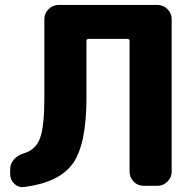

<svg xmlns="http://www.w3.org/2000/svg" viewBox="-20 -750 789 775"><path d="M77 5Q55 8 38 -8Q21 -24 21 -47V-66Q21 -89 36.5 -106.5Q52 -124 76 -131Q124 -145 141.5 -192Q159 -239 159 -352V-673Q159 -696 176 -713Q193 -730 216 -730H616Q639 -730 656 -713Q673 -696 673 -673V-57Q673 -34 656 -17Q639 0 616 0H559Q536 0 519.5 -17Q503 -34 503 -57V-585Q503 -593 494 -593H338Q329 -593 329 -585V-355Q329 -167 274 -90Q219 -13 77 5Z"/></svg>

Font: Rounded Mplus 1c ExtraBold
Style: Regular
Weight: 800
Version: Version 1.059.20150529